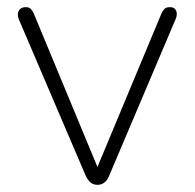

<svg xmlns="http://www.w3.org/2000/svg" viewBox="-20 -510 544 536"><path d="M252 6Q241 6 233 -0.5Q225 -7 219 -20L33 -455Q29 -465 30 -472.5Q31 -480 36.5 -485Q42 -490 52 -490Q61 -490 65.5 -485.5Q70 -481 74 -473L264 -15H240L431 -473Q435 -481 439.5 -485.5Q444 -490 454 -490Q464 -490 468.5 -485Q473 -480 473.5 -472.5Q474 -465 470 -456L285 -20Q280 -7 271.5 -0.5Q263 6 252 6Z"/></svg>

Font: Nunito ExtraLight
Style: Regular
Weight: 200
Designer: Vernon Adams
Foundry: Vernon Adams
Version: Version 3.602;April 4, 2023;FontCreator 14.0.0.2856 64-bit